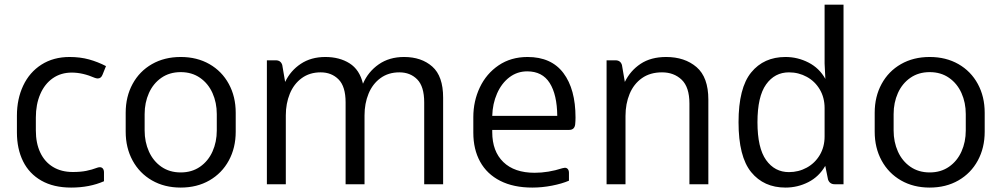

<svg xmlns="http://www.w3.org/2000/svg" viewBox="-20 -808 4393 842"><path d="M292 14.6Q214.8 14.6 161.4 -15.9Q107.9 -46.4 81.1 -100.8Q54.2 -155.3 54.2 -227.5V-300.8Q54.2 -374 81.8 -432.6Q109.4 -491.2 161.9 -524.7Q214.4 -558.1 285.2 -558.1Q331.5 -558.1 370.4 -547.4Q409.2 -536.6 444.8 -518.1L429.7 -480.5Q423.3 -463.9 408.7 -463.9Q403.8 -463.9 396.5 -466.3Q342.8 -489.7 294.9 -489.7Q247.1 -489.7 211.4 -464.8Q175.8 -439.9 156.5 -395Q137.2 -350.1 137.2 -292.5V-235.8Q137.2 -180.2 156.5 -139.2Q175.8 -98.1 212.4 -75.9Q249 -53.7 299.3 -53.7Q333 -53.7 357.9 -58.6Q382.8 -63.5 407.2 -72.8Q412.6 -74.7 418 -74.7Q426.3 -74.7 431.2 -68.6Q436 -62.5 436 -51.8V-13.2Q372.6 14.6 292 14.6Z M531.2 -230.5V-313.5Q531.2 -384.3 561.5 -439.9Q591.8 -495.6 646.5 -526.9Q701.2 -558.1 772.5 -558.1Q843.8 -558.1 898.4 -526.9Q953.1 -495.6 983.4 -439.9Q1013.7 -384.3 1013.7 -313.5V-230.5Q1013.7 -159.7 983.4 -104Q953.1 -48.3 898.4 -16.8Q843.8 14.6 772.5 14.6Q701.2 14.6 646.5 -16.8Q591.8 -48.3 561.5 -104Q531.2 -159.7 531.2 -230.5ZM930.7 -235.8V-307.6Q930.7 -357.9 911.9 -399.9Q893.1 -441.9 857.2 -466.8Q821.3 -491.7 772.5 -491.7Q723.6 -491.7 687.7 -466.8Q651.9 -441.9 633.1 -399.9Q614.3 -357.9 614.3 -307.6V-235.8Q614.3 -185.5 633.1 -143.6Q651.9 -101.6 687.7 -76.7Q723.6 -51.8 772.5 -51.8Q821.3 -51.8 857.2 -76.7Q893.1 -101.6 911.9 -143.6Q930.7 -185.5 930.7 -235.8Z M1923.3 -379.9V0H1840.3V-358.9Q1840.3 -428.7 1809.8 -459.7Q1779.3 -490.7 1731.4 -490.7Q1683.1 -490.7 1648.4 -465.3Q1613.8 -439.9 1596.2 -397Q1578.6 -354 1578.6 -302.2V0H1495.6V-358.9Q1495.6 -428.7 1464.8 -459.7Q1434.1 -490.7 1386.2 -490.7Q1337.9 -490.7 1303.2 -465.3Q1268.6 -439.9 1251 -397Q1233.4 -354 1233.4 -302.2V0H1150.4V-543.5H1189.5Q1211.4 -543.5 1217.8 -522.9L1230.5 -448.7Q1253.9 -498 1299.1 -528.1Q1344.2 -558.1 1406.7 -558.1Q1468.8 -558.1 1512.9 -530.3Q1557.1 -502.4 1571.8 -440.9Q1594.2 -493.2 1640.6 -525.6Q1687 -558.1 1752 -558.1Q1828.1 -558.1 1875.7 -516.1Q1923.3 -474.1 1923.3 -379.9Z M2503.9 -292.5Q2503.9 -276.9 2502.4 -262.7Q2499.5 -238.3 2476.1 -238.3H2423.8H2138.7V-228.5Q2138.7 -144.5 2187.3 -97.4Q2235.8 -50.3 2324.7 -50.3Q2384.3 -50.3 2446.3 -70.3Q2454.1 -72.3 2457 -72.3Q2465.3 -72.3 2470.2 -66.4Q2475.1 -60.5 2475.1 -49.8V-15.6Q2444.3 -2.4 2400.9 6.1Q2357.4 14.6 2314.5 14.6Q2231.9 14.6 2173.8 -14.9Q2115.7 -44.4 2085.7 -98.6Q2055.7 -152.8 2055.7 -226.1V-294.4Q2055.7 -364.3 2084.2 -424.6Q2112.8 -484.9 2166.7 -521.5Q2220.7 -558.1 2293.5 -558.1Q2397.9 -558.1 2450.9 -487.5Q2503.9 -417 2503.9 -292.5ZM2138.7 -299.8H2423.8Q2422.9 -393.1 2390.6 -444.1Q2358.4 -495.1 2292 -495.1Q2248 -495.1 2213.6 -468.8Q2179.2 -442.4 2159.7 -397.7Q2140.1 -353 2138.7 -299.8Z M3086.4 -371.1V0H3003.4V-354Q3003.4 -425.8 2969.5 -458.3Q2935.5 -490.7 2883.3 -490.7Q2831.1 -490.7 2795.2 -465.3Q2759.3 -439.9 2741.2 -396.5Q2723.1 -353 2723.1 -299.8V0H2640.1V-543.5H2679.2Q2701.2 -543.5 2707.5 -522.9L2720.2 -448.7Q2744.1 -498 2789.3 -528.1Q2834.5 -558.1 2901.4 -558.1Q2982.9 -558.1 3034.7 -513.7Q3086.4 -469.2 3086.4 -371.1Z M3679.2 -787.6V0H3640.6Q3618.7 0 3611.3 -20.5L3599.1 -80.6Q3571.8 -33.2 3524.9 -9.3Q3478 14.6 3424.8 14.6Q3329.6 14.6 3274.2 -53.2Q3218.8 -121.1 3218.8 -272Q3218.8 -422.4 3274.2 -490.2Q3329.6 -558.1 3424.8 -558.1Q3478 -558.1 3525.6 -533.7Q3573.2 -509.3 3599.6 -461.9L3596.2 -529.3V-787.6ZM3596.2 -209.5V-334Q3596.2 -379.9 3575.2 -415.5Q3554.2 -451.2 3518.3 -470.9Q3482.4 -490.7 3439.9 -490.7Q3377.4 -490.7 3339.6 -437.7Q3301.8 -384.8 3301.8 -272Q3301.8 -159.2 3339.6 -106.2Q3377.4 -53.2 3439.9 -53.2Q3482.4 -53.2 3518.3 -73Q3554.2 -92.8 3575.2 -128.4Q3596.2 -164.1 3596.2 -209.5Z M3815.9 -230.5V-313.5Q3815.9 -384.3 3846.2 -439.9Q3876.5 -495.6 3931.2 -526.9Q3985.8 -558.1 4057.1 -558.1Q4128.4 -558.1 4183.1 -526.9Q4237.8 -495.6 4268.1 -439.9Q4298.3 -384.3 4298.3 -313.5V-230.5Q4298.3 -159.7 4268.1 -104Q4237.8 -48.3 4183.1 -16.8Q4128.4 14.6 4057.1 14.6Q3985.8 14.6 3931.2 -16.8Q3876.5 -48.3 3846.2 -104Q3815.9 -159.7 3815.9 -230.5ZM4215.3 -235.8V-307.6Q4215.3 -357.9 4196.5 -399.9Q4177.7 -441.9 4141.8 -466.8Q4106 -491.7 4057.1 -491.7Q4008.3 -491.7 3972.4 -466.8Q3936.5 -441.9 3917.7 -399.9Q3898.9 -357.9 3898.9 -307.6V-235.8Q3898.9 -185.5 3917.7 -143.6Q3936.5 -101.6 3972.4 -76.7Q4008.3 -51.8 4057.1 -51.8Q4106 -51.8 4141.8 -76.7Q4177.7 -101.6 4196.5 -143.6Q4215.3 -185.5 4215.3 -235.8Z"/></svg>

Font: Lycee Sans
Style: Regular
Weight: 400
Designer: Justin Alvin
Foundry: Alkove Design
Version: Version 1.030